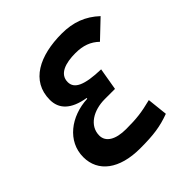

<svg xmlns="http://www.w3.org/2000/svg" viewBox="-189 -847 1001 1001"><g transform="rotate(-45 311.5 -346.5)"><path d="M415 -703.1C252.9 -703.1 127 -641.6 127 -502.4C127 -437 168.9 -390.1 270 -373.5L269 -368.7C144 -363.3 39.1 -284.2 39.1 -168C39.1 -59.1 128.4 9.8 281.2 9.8C381.8 9.8 434.1 2 503.4 -23.4L491.2 -136.7C417.5 -118.2 379.4 -113.3 300.8 -113.3C223.1 -113.3 177.7 -141.1 177.7 -188.5C177.7 -260.7 249.5 -302.7 332.5 -302.7H407.7L428.7 -425.8C308.6 -429.2 258.3 -452.6 258.3 -502C258.3 -561 320.3 -580.6 393.6 -580.6C449.7 -580.6 491.2 -565.4 525.9 -531.7L623 -624C564.9 -678.2 499.5 -703.1 415 -703.1Z"/></g></svg>

Font: Cascadia Code NF
Style: Bold Italic
Weight: 700
Italic angle: -10°
Monospace: yes
Designer: Aaron Bell
Foundry: Saja Typeworks
Version: Version 2404.023